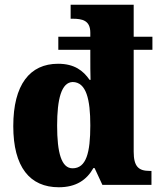

<svg xmlns="http://www.w3.org/2000/svg" viewBox="-20 -780 674 810"><path d="M228 10C301 10 346 -21 374 -71H379L412 0H619V-59H611C565 -59 544 -77 544 -140V-570H623V-625H544V-760H278V-701H286C327 -701 361 -694 361 -642V-625H226V-570H361V-547C361 -508 361 -467 362 -443H358C331 -482 294 -511 225 -511C106 -511 36 -423 36 -248C36 -75 106 10 228 10ZM286 -70C239 -70 221 -136 221 -250C221 -362 239 -433 287 -434C344 -433 361 -361 361 -251C361 -136 344 -70 286 -70Z"/></svg>

Font: Noto Serif Georgian SemiCondensed Black
Style: Regular
Weight: 900
Width: 4
Designer: Monotype Design Team, Akaki Razmadze
Foundry: Google LLC
Version: Version 2.003